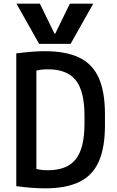

<svg xmlns="http://www.w3.org/2000/svg" viewBox="-20 -1020 640 1050"><path d="M226 10Q191 10 152.5 7Q114 4 69 -2V-728Q114 -734 152.5 -737Q191 -740 226 -740Q342 -740 414.5 -704.5Q487 -669 520.5 -593Q554 -517 554 -395V-335Q554 -213 520.5 -137Q487 -61 414.5 -25.5Q342 10 226 10ZM179 -96Q207 -89 242 -89Q347 -89 394.5 -149.5Q442 -210 442 -343V-388Q442 -521 394.5 -581Q347 -641 242 -641Q207 -641 179 -634ZM70 -1000 194 -780H366L490 -1000H362L282 -836H278L198 -1000Z"/></svg>

Font: M PLUS Code Latin 60 Medium
Style: Regular
Weight: 500
Width: 7
Monospace: yes
Designer: Coji Morishita
Foundry: UNDERFOREST DESIGN
Version: Version 1.005; ttfautohint (v1.8.3)